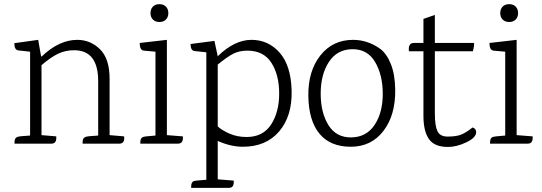

<svg xmlns="http://www.w3.org/2000/svg" viewBox="-20 -692 2612 925"><path d="M555 0H378V-7Q378 -27 391 -32Q398 -36 453 -39V-301Q453 -450 337 -450Q295 -450 259.5 -433Q224 -416 180 -378V-41L251 -35Q254 0 228 0H50V-7Q50 -27 63 -32Q70 -36 125 -39V-443L69 -449Q49 -451 49 -484L164 -500L178 -420H181Q265 -500 352 -500Q416 -500 462 -454.5Q508 -409 508 -312V-41L578 -35Q582 0 555 0Z M838 0H656V-7Q656 -27 669 -32Q676 -35 729 -39V-443L673 -448Q653 -450 653 -485L784 -500V-41L861 -35Q864 0 838 0ZM779.5 -598Q768 -586 748 -586Q728 -586 716.5 -598Q705 -610 705 -629Q705 -648 716.5 -660Q728 -672 748 -672Q768 -672 779.5 -660Q791 -648 791 -629Q791 -610 779.5 -598Z M1029 -421Q1110 -500 1191.5 -500Q1273 -500 1327.5 -438Q1382 -376 1385 -254.5Q1388 -133 1325 -59Q1262 15 1150 15Q1092 15 1029 -13V172L1106 178Q1109 213 1083 213H901V206Q901 186 914 180Q921 178 974 174V-440L918 -446Q898 -448 898 -480L1013 -495ZM1168 -32Q1247 -32 1286 -92Q1325 -152 1325 -241.5Q1325 -331 1287.5 -389.5Q1250 -448 1172 -448Q1132 -448 1102.5 -432.5Q1073 -417 1029 -381V-83Q1048 -65 1085 -48.5Q1122 -32 1168 -32Z M1564.5 -393.5Q1525 -333 1525 -241Q1525 -149 1562.5 -89Q1600 -29 1672.5 -30Q1745 -31 1784.5 -90Q1824 -149 1824 -240Q1824 -331 1787 -393.5Q1750 -456 1677 -455Q1604 -454 1564.5 -393.5ZM1681 -500Q1750 -500 1810 -458Q1843 -434 1863 -383.5Q1883 -333 1884 -261Q1886 -138 1827.5 -61.5Q1769 15 1670 15Q1571 15 1519 -48Q1467 -111 1465.5 -230.5Q1464 -350 1523.5 -425Q1583 -500 1681 -500Z M2075 -445V-146Q2075 -86 2087.5 -60Q2100 -34 2136.5 -34Q2173 -34 2196.5 -41.5Q2220 -49 2257 -78Q2274 -72 2274 -55Q2274 -29 2227 -6.5Q2180 16 2138 16Q2073 16 2046.5 -22Q2020 -60 2020 -134V-445H1950Q1946 -485 1973 -485H2020V-601L2075 -620V-485H2264Q2265 -469 2258 -445Z M2523 0H2341V-7Q2341 -27 2354 -32Q2361 -35 2414 -39V-443L2358 -448Q2338 -450 2338 -485L2469 -500V-41L2546 -35Q2549 0 2523 0ZM2464.5 -598Q2453 -586 2433 -586Q2413 -586 2401.5 -598Q2390 -610 2390 -629Q2390 -648 2401.5 -660Q2413 -672 2433 -672Q2453 -672 2464.5 -660Q2476 -648 2476 -629Q2476 -610 2464.5 -598Z"/></svg>

Font: Karma Light
Style: Regular
Weight: 300
Designer: Joana Correia
Foundry: Indian Type Foundry
Version: Version 1.202;PS 1.0;hotconv 1.0.78;makeotf.lib2.5.61930; tt